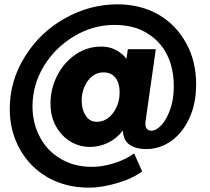

<svg xmlns="http://www.w3.org/2000/svg" viewBox="-20 -719 971 886"><path d="M711 -652C656 -683 593 -699 522 -699C436 -699 355 -677 279 -634C202 -591 141 -532 95 -458C48 -383 25 -303 25 -216C25 -147 41 -85 72 -30C103 25 146 69 201 100C256 131 319 147 390 147C430 147 473 140 520 126C566 113 605 95 636 72L599 -11C570 10 538 25 503 35C468 46 435 51 404 51C351 51 303 39 262 15C220 -9 188 -42 165 -85C142 -127 130 -175 130 -228C130 -295 148 -357 183 -415C218 -472 265 -518 324 -553C382 -587 443 -604 508 -604C566 -604 616 -592 657 -567C698 -542 730 -509 751 -466C772 -423 782 -375 782 -321C782 -282 777 -247 766 -216C755 -185 742 -160 726 -143C710 -125 694 -116 679 -116C660 -116 651 -127 651 -148C651 -154 651 -159 652 -162L699 -492H570L563 -446C562 -450 556 -457 547 -466C537 -475 524 -484 507 -492C490 -500 470 -504 447 -504C404 -504 364 -492 328 -467C292 -442 264 -410 244 -370C223 -329 213 -286 213 -241C213 -202 221 -167 238 -137C255 -106 277 -83 305 -66C333 -49 363 -41 396 -41C423 -41 450 -47 476 -59C502 -71 526 -90 547 -116L548 -106C551 -81 561 -62 580 -50C599 -37 624 -31 655 -31C697 -31 736 -44 771 -69C806 -94 833 -129 854 -174C875 -219 885 -271 885 -330C885 -401 870 -464 839 -520C808 -576 766 -620 711 -652ZM386 -347C405 -372 429 -385 457 -385C481 -385 500 -377 513 -360C526 -343 532 -321 532 -294C532 -257 522 -225 502 -198C482 -171 457 -157 426 -157C405 -157 388 -166 376 -185C363 -204 357 -227 357 -255C357 -290 367 -321 386 -347Z"/></svg>

Font: Argentum Sans ExtraBold
Style: Italic
Weight: 800
Italic angle: -11.3°
Designer: Julieta Ulanovsky
Foundry: Julieta Ulanovsky
Version: Version 5.001;February 15, 2019;FontCreator 11.5.0.2425 64-b